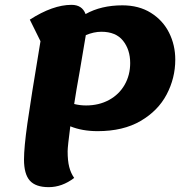

<svg xmlns="http://www.w3.org/2000/svg" viewBox="-20 -746 748 792"><path d="M703 -500Q703 -424 667.5 -356.5Q632 -289 560 -247Q488 -205 383 -205Q319 -205 270 -225Q259 -141 259 -122Q259 -83 265.5 -57.5Q272 -32 286 -12Q236 26 181 26Q127 26 103 -1Q79 -28 79 -88Q79 -138 93 -237Q107 -336 147 -576L103 -665Q198 -726 275 -726Q319 -726 333 -688Q397 -724 485 -724Q553 -724 602.5 -693Q652 -662 677.5 -611Q703 -560 703 -500ZM517 -486Q517 -541 487.5 -578Q458 -615 398 -615Q367 -615 334 -601L309 -453Q294 -370 286 -317Q310 -311 335 -311Q388 -311 429.5 -333.5Q471 -356 494 -396Q517 -436 517 -486Z"/></svg>

Font: Lemonada SemiBold
Style: Regular
Weight: 600
Designer: Mohamed Gaber (Arabic) Eduardo Tunni (Latin)
Foundry: Kief Type Foundry
Version: Version 3.006